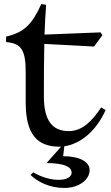

<svg xmlns="http://www.w3.org/2000/svg" viewBox="-20 -710 547 949"><path d="M274 15H282L210 96C249 96 334 100 334 143C334 186 238 196 144 142L131 155C167 189 224 219 299 219C370 219 423 178 423 131C423 89 372 62 292 62L298 13C375 2 454 -59 502 -166L480 -179C436 -113 388 -62 320 -62C238 -62 197 -115 197 -233C197 -336 197 -417 199 -493L445 -480L486 -536L477 -550L200 -539C202 -588 204 -635 208 -686L184 -690C139 -590 100 -550 10 -529V-502C85 -496 107 -463 107 -354V-204C107 -48 162 15 274 15Z"/></svg>

Font: Basteleur Moonlight
Style: Regular
Weight: 300
Designer: Keussel
Foundry: Keussel Studio
Version: Version 1.300;Glyphs 3.2 (3192)